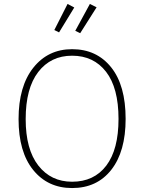

<svg xmlns="http://www.w3.org/2000/svg" viewBox="-20 -942 730 972"><path d="M345 -660Q237 -660 173.5 -577.5Q110 -495 110 -339Q110 -186 174 -104Q238 -22 345 -22Q456 -22 518 -103.5Q580 -185 580 -340Q580 -497 517 -578.5Q454 -660 345 -660ZM345 -693Q469 -693 542.5 -601.5Q616 -510 616 -340Q616 -175 543.5 -82.5Q471 10 345 10Q222 10 148 -81.5Q74 -173 74 -339Q74 -505 148.5 -599Q223 -693 345 -693ZM469 -905 386 -774 361 -786 435 -922ZM356 -904 279 -778 255 -790 322 -922Z"/></svg>

Font: FiraSans
Style: Regular
Weight: 200
Designer: Carrois Corporate & Edenspiekermann AG
Foundry: Carrois Corporate GbR & Edenspiekermann AG
Version: Version 3.106;PS 003.106;hotconv 1.0.70;makeotf.lib2.5.58329